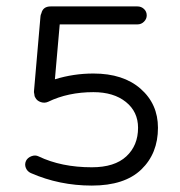

<svg xmlns="http://www.w3.org/2000/svg" viewBox="-20 -563 561 598"><path d="M408 -487H166L151 -316Q209 -334 271 -334Q364 -334 418 -286.5Q472 -239 472 -165Q472 -85 420 -35Q368 15 266 15Q165 15 76 -24Q65 -29 60.5 -40Q56 -51 61 -62Q66 -72 78 -76.5Q90 -81 100 -76Q171 -42 266 -42Q337 -42 373.5 -76Q410 -110 410 -165Q410 -215 372 -245.5Q334 -276 271 -276Q192 -276 130 -246Q119 -241 107 -245Q95 -249 90 -259Q87 -263 87 -269Q85 -277 86 -281L106 -511Q106 -516 109 -522Q114 -543 138 -543H408Q420 -543 428.5 -535Q437 -527 437 -515Q437 -504 428.5 -495.5Q420 -487 408 -487Z"/></svg>

Font: Hoogli Medium
Style: Regular
Weight: 500
Designer: Anand Singh Naorem
Foundry: Brand New Type
Version: Version 1.00 b007